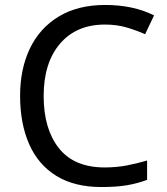

<svg xmlns="http://www.w3.org/2000/svg" viewBox="-20 -744 672 774"><path d="M403 -645Q288 -645 222 -568Q156 -491 156 -357Q156 -224 217.5 -146.5Q279 -69 402 -69Q449 -69 491 -77Q533 -85 573 -97V-19Q533 -4 490.5 3Q448 10 389 10Q280 10 207 -35Q134 -80 97.5 -163Q61 -246 61 -358Q61 -466 100.5 -548.5Q140 -631 217 -677.5Q294 -724 404 -724Q517 -724 601 -682L565 -606Q532 -621 491.5 -633Q451 -645 403 -645Z"/></svg>

Font: Noto Sans Ogham
Style: Regular
Weight: 400
Designer: Monotype Design Team
Foundry: Monotype Imaging Inc.
Version: Version 2.001; ttfautohint (v1.8.4.7-5d5b)